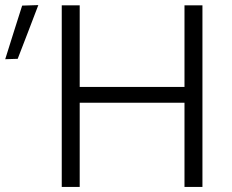

<svg xmlns="http://www.w3.org/2000/svg" viewBox="-94 -734 913 754"><path d="M148.5 0V-713H219V-392.5H630.5V-713H701V0H630.5V-330.5H219V0ZM-73.5 -501.5Q-57 -554.5 -40.2 -607.5Q-23.5 -660.5 -7 -712L56.5 -714Q36 -660.5 16 -608Q-4 -555.5 -24.5 -503Z"/></svg>

Font: Commissioner Light
Style: Regular
Weight: 300
Designer: Kostas Bartsokas
Foundry: Kostas Bartsokas
Version: Version 1.000; ttfautohint (v1.8.3)